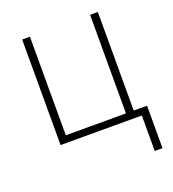

<svg xmlns="http://www.w3.org/2000/svg" viewBox="-130 -629 815 906"><g transform="rotate(-20 277.5 -176.0)"><path d="M531 178H492V0H84V-530H123V-35H425V-530H464V-35H531Z"/></g></svg>

Font: Noto Sans Disp ExtLt
Style: Regular
Weight: 200
Designer: Monotype Design Team
Foundry: Monotype Imaging Inc.
Version: Version 2.000;GOOG;noto-source:20170915:90ef993387c0